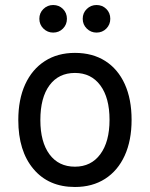

<svg xmlns="http://www.w3.org/2000/svg" viewBox="-20 -734 598 766"><path d="M279 12Q174 12 113.5 -59.8Q53 -131.5 53 -255Q53 -337.5 80.5 -397.5Q108 -457.5 158.8 -490.2Q209.5 -523 279 -523Q349 -523 399.8 -490.8Q450.5 -458.5 477.8 -398.5Q505 -338.5 505 -256Q505 -173.5 477.5 -113.2Q450 -53 399.2 -20.5Q348.5 12 279 12ZM279 -69Q343.5 -69 380.2 -118.8Q417 -168.5 417 -256Q417 -344 380.2 -393.5Q343.5 -443 279 -443Q214 -443 177.5 -393.8Q141 -344.5 141 -255Q141 -167.5 177.5 -118.2Q214 -69 279 -69ZM365 -604Q342.5 -604 326.2 -620Q310 -636 310 -659Q310 -682.5 326.2 -698.2Q342.5 -714 365 -714Q388.5 -714 404.2 -698.2Q420 -682.5 420 -659Q420 -636 404.2 -620Q388.5 -604 365 -604ZM192 -604Q169.5 -604 153.2 -620Q137 -636 137 -659Q137 -682.5 153.2 -698.2Q169.5 -714 192 -714Q215.5 -714 231.2 -698.2Q247 -682.5 247 -659Q247 -636 231.2 -620Q215.5 -604 192 -604Z"/></svg>

Font: Undotted
Style: Regular
Weight: 400
Designer: Delve Withrington, Dave Bailey, Thomas Jockin
Foundry: Delve Fonts LLC
Version: Version 4.000